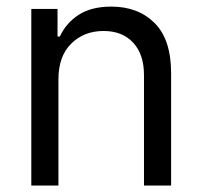

<svg xmlns="http://www.w3.org/2000/svg" viewBox="-20 -573 625 593"><path d="M160.5 -328.1V0H76.7V-545.5H157.7V-460.2H164.8Q183.9 -501.8 223 -527.2Q262.1 -552.6 323.9 -552.6Q406.6 -552.6 457.6 -501.8Q508.5 -451 508.5 -346.6V0H424.7V-340.9Q424.7 -405.2 391.3 -441.2Q358 -477.3 299.7 -477.3Q239.7 -477.3 200.1 -438.4Q160.5 -399.5 160.5 -328.1Z"/></svg>

Font: Inter Alia
Style: Regular
Weight: 400
Designer: Rasmus Andersson (Latin, Greek, Cyrillic etc.) and Evan from Shavian.info (Shavian, old style figures)
Foundry: Shavian.info
Version: Version 0.001;git-37ab20767